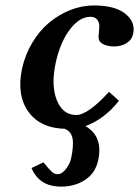

<svg xmlns="http://www.w3.org/2000/svg" viewBox="-20 -465 515 711"><path d="M96.7 157.2 141.1 136.2Q159.7 159.7 170.7 169.9Q181.6 180.2 192.9 180.2Q209 180.2 223.9 161.1Q238.8 142.1 243.2 122.1Q253.9 71.8 248.3 46.1Q242.7 20.5 219.2 12.2H226.6Q130.4 11.2 85.7 -50.5Q41 -112.3 61.5 -210Q72.8 -262.2 99.4 -306.6Q126 -351.1 161.9 -381.1Q197.8 -411.1 240.7 -428Q283.7 -444.8 327.6 -444.8Q405.8 -444.8 444.1 -414.1Q482.4 -383.3 473.1 -339.8Q468.3 -317.4 448.5 -305.2Q428.7 -293 403.3 -293Q377 -293 360.1 -302.5Q343.3 -312 345.2 -331.1Q346.7 -348.1 347.7 -364Q348.6 -379.9 340.6 -391.4Q332.5 -402.8 314.5 -402.8Q274.4 -402.8 238.5 -355.5Q202.6 -308.1 186 -231Q168.5 -147.5 190.7 -93.3Q212.9 -39.1 262.2 -39.1Q305.2 -39.1 383.8 -125L420.4 -91.8Q366.2 -23.4 296.4 2Q362.3 39.6 343.8 127.9Q333.5 175.8 295.4 200.9Q257.3 226.1 206.1 226.1Q125.5 226.1 96.7 157.2Z"/></svg>

Font: Linux Libertine Slanted
Style: Semibold Slanted
Weight: 600
Designer: Philipp H. Poll
Foundry: Philipp H. Poll
Version: Version 5.1.1